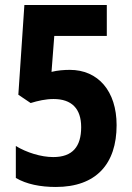

<svg xmlns="http://www.w3.org/2000/svg" viewBox="-20 -734 525 764"><path d="M202 10C363 10 444 -82 444 -236C444 -372 370 -456 258 -456C235 -456 209 -454 185 -448L196 -591H405V-714H77L53 -357L102 -324C131 -333 162 -340 193 -340C265 -340 303 -302 303 -228C303 -151 269 -109 192 -109C143 -109 86 -127 43 -153V-26C85 -1 141 10 202 10Z"/></svg>

Font: Noto Sans Devanagari UI Condensed
Style: Bold
Weight: 700
Width: 3
Designer: Jelle Bosma - Monotype Design Team
Foundry: Monotype Imaging Inc.
Version: Version 2.004